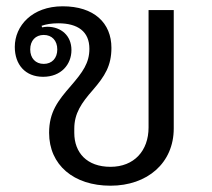

<svg xmlns="http://www.w3.org/2000/svg" viewBox="-20 -578 674 610"><path d="M331 12C448 12 532 -60 532 -170V-546H452V-173C452 -99 406 -48 331 -48C256 -48 216 -93 216 -156V-169C216 -218 239 -251 275 -292C313 -336 334 -369 334 -426C334 -505 279 -558 179 -558C82 -558 27 -496 27 -429C27 -373 60 -334 117 -334C174 -334 207 -373 207 -419C207 -465 174 -493 130 -493C124 -493 119 -492 114 -491L112 -496C126 -501 144 -504 165 -504C227 -504 264 -478 264 -423C264 -378 243 -349 205 -305C164 -258 136 -222 136 -156C136 -54 214 12 331 12ZM119 -375C93 -375 76 -393 76 -421C76 -449 93 -467 119 -467C145 -467 162 -449 162 -421C162 -393 145 -375 119 -375Z"/></svg>

Font: IBM Plex Thai Looped
Style: Regular
Weight: 400
Designer: Mike Abbink, Paul van der Laan, Pieter van Rosmalen, Ben Mitchell, Mark Frömberg
Foundry: Bold Monday
Version: Version 1.0